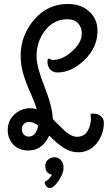

<svg xmlns="http://www.w3.org/2000/svg" viewBox="-20 -730 545 967"><path d="M374 37Q335 37 301.5 15Q268 -7 228 -47Q193 28 123 28Q75 28 47 -2Q19 -32 19 -75Q19 -123 53 -154Q87 -185 133 -185Q148 -185 165 -180Q157 -210 135 -258.5Q113 -307 98.5 -353.5Q84 -400 84 -449Q84 -551 151.5 -630.5Q219 -710 322 -710Q388 -710 429.5 -672Q471 -634 471 -575Q471 -491 405.5 -428Q340 -365 270 -365Q248 -365 233.5 -379.5Q219 -394 219 -422Q219 -435 227 -435Q228 -435 234 -431.5Q240 -428 246 -428Q295 -428 343.5 -472Q392 -516 392 -561Q392 -592 373.5 -612.5Q355 -633 319 -633Q252 -633 208 -577.5Q164 -522 164 -446Q164 -395 204 -294Q244 -193 246 -130Q254 -122 276 -100Q298 -78 308 -69Q318 -60 335 -50.5Q352 -41 366 -41Q404 -41 421 -70Q438 -99 438 -133Q438 -138 437 -144Q436 -150 436 -151Q436 -158 448 -158Q473 -158 488 -145Q503 -132 503 -113Q503 -52 466.5 -7.5Q430 37 374 37ZM126 -116Q111 -116 100.5 -105.5Q90 -95 90 -79Q90 -64 99.5 -53Q109 -42 125 -42Q144 -42 156.5 -58Q169 -74 172 -98Q147 -116 126 -116ZM254 62Q273 62 286.5 76Q300 90 300 116Q300 144 275 180.5Q250 217 232 217Q221 217 213 207.5Q205 198 205 189Q205 186 211 182Q223 179 242 150Q208 143 208 106Q208 86 222 74Q236 62 254 62Z"/></svg>

Font: Grand Hotel
Style: Regular
Weight: 400
Designer: Brian J. Bonislawsky & Jim Lyles for Astigmatic (AOETI)
Foundry: Astigmatic (AOETI)
Version: Version 001.000